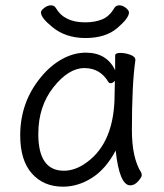

<svg xmlns="http://www.w3.org/2000/svg" viewBox="-20 -684 615 722"><path d="M465 -637Q465 -616 421 -578.5Q377 -541 301.5 -541Q226 -541 176 -583Q134 -617 134 -637Q134 -645 146.5 -654.5Q159 -664 171.5 -664Q184 -664 190 -654Q221 -600 300 -600Q338 -600 365 -611.5Q392 -623 410 -654Q416 -664 428.5 -664Q441 -664 453 -654.5Q465 -645 465 -637ZM470 13Q429 13 415 -118Q378 -48 325.5 -15Q273 18 217 18Q144 18 100 -31.5Q56 -81 56 -175Q56 -300 134 -394Q169 -437 213 -461.5Q257 -486 303 -486Q381 -486 413 -420V-475Q413 -485 432 -485Q451 -485 470 -478Q489 -471 489 -459V-457Q476 -368 476 -195Q476 -90 511 -35Q513 -31 513 -24.5Q513 -18 499.5 -2.5Q486 13 470 13ZM124 -180Q124 -42 220 -42Q264 -42 307 -74Q411 -150 411 -330Q411 -355 412 -380Q403 -371 397 -371Q391 -371 388 -375Q357 -428 297.5 -428Q238 -428 181 -356Q124 -284 124 -180Z"/></svg>

Font: Moon Stars Kai T
Style: Regular
Weight: 400
Designer: GuiWonder
Version: Version 1.101